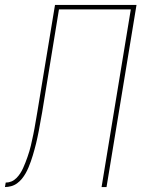

<svg xmlns="http://www.w3.org/2000/svg" viewBox="-58 -755 578 775"><path d="M352 0 470 -717H180L112 -301Q110 -289 107.5 -276.5Q105 -264 103 -251.5Q101 -239 98.5 -226.5Q96 -214 93.5 -202Q91 -190 88 -177.5Q85 -165 81.5 -152.5Q78 -140 74.5 -128Q71 -116 66.5 -103.5Q62 -91 57 -79Q52 -67 45.5 -55.5Q39 -44 30.5 -33.5Q22 -23 11 -15Q0 -7 -13 -3.5Q-26 0 -38 0L-35 -18Q-23 -18 -12 -22.5Q-1 -27 8 -36Q17 -45 23.5 -55Q30 -65 35 -76Q40 -87 44.5 -98.5Q49 -110 53 -121.5Q57 -133 60.5 -144.5Q64 -156 66.5 -167Q69 -178 71.5 -189.5Q74 -201 76.5 -212.5Q79 -224 81 -235.5Q83 -247 85 -258.5Q87 -270 89 -281.5Q91 -293 93 -305L164 -735H493L372 0Z"/></svg>

Font: Iosevka Thin
Style: Italic
Weight: 100
Italic angle: -9°
Monospace: yes
Designer: Belleve Invis
Foundry: Belleve Invis
Version: Version 32.5.0; ttfautohint (v1.8.4)